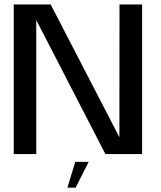

<svg xmlns="http://www.w3.org/2000/svg" viewBox="-20 -695 728 866"><path d="M42 0H143.5V-627H132L455.5 0H621V-675H519L518.5 -49H532.5L208.5 -675H42ZM284 151.5H321L380 35H319.5Z"/></svg>

Font: Anybody UltraCondensed Thin
Style: Regular
Weight: 400
Version: Version 1.111